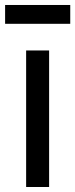

<svg xmlns="http://www.w3.org/2000/svg" viewBox="-36 -747 300 767"><path d="M244.6 -727.1H-15.6V-651.9H244.6ZM160.2 -545.4H68.4V0H160.2Z"/></svg>

Font: SG Kara SemiBold
Style: Regular
Weight: 400
Designer: Damoon Khanjanzadeh
Version: Version 1.000